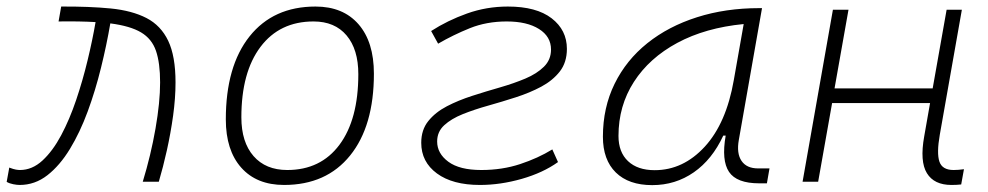

<svg xmlns="http://www.w3.org/2000/svg" viewBox="-24 -547 2974 578"><path d="M405.8 0Q430.2 -80.1 444.1 -159.7Q458 -239.3 458 -298.8Q458 -357.4 445.6 -393.8Q433.1 -430.2 400.6 -449.5Q368.2 -468.8 308.1 -476.6Q296.9 -411.1 280 -342.8Q263.2 -274.4 240 -211.4Q216.8 -148.4 186.5 -98.6Q156.2 -48.8 118.7 -19.5Q81.1 9.8 35.2 9.8Q27.3 9.8 15.9 7.6Q4.4 5.4 -3.9 0.5L3.9 -42.5Q16.6 -37.6 23.9 -36.4Q31.2 -35.2 36.1 -35.2Q72.8 -35.2 103.8 -63.7Q134.8 -92.3 160.2 -139.9Q185.5 -187.5 205.3 -246.1Q225.1 -304.7 239.7 -365.5Q254.4 -426.3 263.7 -480.5Q239.7 -481.9 211.9 -482.4Q184.1 -482.9 152.3 -482.4L160.2 -527.3Q245.1 -527.8 309.3 -521.5Q373.5 -515.1 417 -492.7Q460.4 -470.2 482.4 -424.1Q504.4 -377.9 504.4 -298.8Q504.4 -251.5 497.1 -198.5Q489.7 -145.5 478.3 -94.2Q466.8 -43 454.1 0Z M831.1 9.8Q748.5 9.8 702.1 -42.5Q655.8 -94.7 655.8 -187.5Q655.8 -347.7 727.3 -437.5Q798.8 -527.3 925.8 -527.3Q1008.8 -527.3 1055.2 -474.1Q1101.6 -420.9 1101.6 -325.2Q1101.6 -167.5 1030 -78.9Q958.5 9.8 831.1 9.8ZM840.8 -35.2Q941.4 -35.2 998 -111.3Q1054.7 -187.5 1054.7 -323.7Q1054.7 -398.4 1019.3 -440.4Q983.9 -482.4 919.9 -482.4Q817.9 -482.4 760.3 -406Q702.6 -329.6 702.6 -193.8Q702.6 -119.1 739.3 -77.1Q775.9 -35.2 840.8 -35.2Z M1420.9 9.8Q1338.4 9.8 1291.3 -24.9Q1244.1 -59.6 1244.1 -117.2Q1244.1 -156.2 1265.4 -182.6Q1286.6 -209 1321.3 -227.1Q1356 -245.1 1397.7 -258.5Q1439.5 -272 1481.2 -283.9Q1522.9 -295.9 1557.6 -310.5Q1592.3 -325.2 1613.5 -346.2Q1634.8 -367.2 1634.8 -397.9Q1634.8 -437 1598.6 -459.7Q1562.5 -482.4 1501.5 -482.4Q1440.9 -482.4 1390.6 -462.2Q1340.3 -441.9 1294.9 -415.5L1273.9 -453.6Q1323.2 -485.4 1381.8 -506.3Q1440.4 -527.3 1504.9 -527.3Q1590.8 -527.3 1636.7 -491.9Q1682.6 -456.5 1682.6 -399.9Q1682.6 -359.4 1661.4 -332Q1640.1 -304.7 1605.5 -286.1Q1570.8 -267.6 1529.1 -254.2Q1487.3 -240.7 1445.6 -229Q1403.8 -217.3 1369.1 -203.4Q1334.5 -189.5 1313.2 -169.9Q1292 -150.4 1292 -121.1Q1292 -85 1325.7 -60.1Q1359.4 -35.2 1424.8 -35.2Q1487.8 -35.2 1541.7 -53Q1595.7 -70.8 1638.7 -97.2L1655.8 -59.1Q1610.8 -26.9 1546.6 -8.5Q1482.4 9.8 1420.9 9.8Z M1939.5 10.3Q1868.7 10.3 1829.8 -27.8Q1791 -65.9 1791 -135.3Q1791 -223.1 1826.2 -294.7Q1861.3 -366.2 1924.8 -417Q1988.3 -467.8 2074.2 -495.1Q2160.2 -522.5 2261.2 -522.5H2270L2200.2 -126Q2192.9 -85.4 2208.3 -62.7Q2223.6 -40 2258.3 -40H2292.5L2284.7 4.9H2261.7Q2193.8 4.9 2170.7 -29.5Q2147.5 -64 2160.6 -138.7H2153.3Q2120.1 -66.9 2064.7 -28.3Q2009.3 10.3 1939.5 10.3ZM1946.8 -34.7Q2032.7 -34.7 2097.7 -105.5Q2162.6 -176.3 2185.1 -306.2L2214.8 -474.6Q2099.6 -463.4 2015.1 -418Q1930.7 -372.6 1884.3 -300.5Q1837.9 -228.5 1837.9 -137.7Q1837.9 -88.9 1866.7 -61.8Q1895.5 -34.7 1946.8 -34.7Z M2392.1 0 2483.4 -517.6H2530.3L2488.3 -280.8H2783.7L2825.7 -517.6H2871.6L2805.2 -141.6Q2795.4 -85.9 2804 -60.5Q2812.5 -35.2 2846.7 -35.2Q2860.8 -35.2 2877.9 -37.6L2869.6 8.3Q2856 9.8 2840.3 9.8Q2788.1 9.8 2766.4 -25.6Q2744.6 -61 2758.3 -136.7L2775.9 -236.8H2481L2439 0Z"/></svg>

Font: Cascadia Mono PL ExtraLight
Style: Italic
Weight: 200
Italic angle: -10°
Monospace: yes
Designer: Aaron Bell
Foundry: Saja Typeworks
Version: Version 2404.023; ttfautohint (v1.8.4)